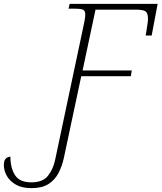

<svg xmlns="http://www.w3.org/2000/svg" viewBox="-113 -734 837 995"><path d="M50 241Q2 241 -29.5 223.5Q-61 206 -77 178.5Q-93 151 -93 121Q-93 97 -82.5 87.5Q-72 78 -59 78Q-59 137 -35 174Q-11 211 49 211Q109 211 136 176.5Q163 142 173 93L316 -582Q322 -608 325.5 -628Q329 -648 329 -658Q329 -678 317.5 -683.5Q306 -689 272 -689H242L248 -714H704L673 -550H642Q644 -560 646.5 -577.5Q649 -595 651.5 -611Q654 -627 654 -635Q654 -665 642 -674.5Q630 -684 591 -684H382L315 -369H570L565 -339H308L218 84Q209 126 190.5 162Q172 198 138.5 219.5Q105 241 50 241Z"/></svg>

Font: Noto Serif ExtraLight
Style: Italic
Weight: 200
Italic angle: -12°
Designer: Monotype Design Team
Foundry: Monotype Imaging Inc.
Version: Version 2.014; ttfautohint (v1.8.4.7-5d5b)